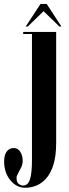

<svg xmlns="http://www.w3.org/2000/svg" viewBox="-80 -682 342 952"><path d="M45.5 249Q2 249 -28.8 211.5Q-59.5 174 -59.5 118.5Q-59.5 86 -46.5 69Q-33.5 52 -12 52Q8.5 52 20.5 70.5Q32.5 89 32.5 115.5Q32.5 132.5 25 148.2Q17.5 164 9.8 177.2Q2 190.5 2 200Q2 222.5 13.2 230.2Q24.5 238 34.5 238Q58.5 238 68.5 207.5Q78.5 177 78.5 110.5V-513.5H35V-523.5H198.5V25.5Q198.5 92.5 184.5 136Q170.5 179.5 147.8 204.2Q125 229 98.2 239Q71.5 249 45.5 249ZM47.5 -550.5 121 -662.5H151.5L224.5 -550.5H214.5L136 -626.5L57.5 -550.5Z"/></svg>

Font: Imbue 100pt
Style: Bold
Weight: 700
Designer: Tyler Finck
Foundry: Etcetera Type Company
Version: Version 1.102; ttfautohint (v1.8.3)